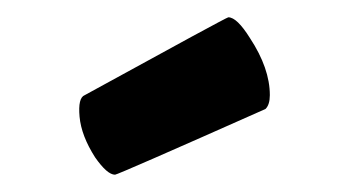

<svg xmlns="http://www.w3.org/2000/svg" viewBox="-20 -731 397 222"><path d="M90 -549Q74 -574 72 -596Q70 -618 78 -621Q242 -711 244 -711Q254 -711 269 -687Q292 -652 292 -621Q292 -610 287 -605Q116 -529 113 -529Q104 -529 90 -549Z"/></svg>

Font: FC Lilita One
Style: Regular
Weight: 400
Designer: Juan Montoreano
Foundry: Juan Montoreano
Version: Version 1.002